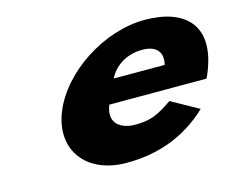

<svg xmlns="http://www.w3.org/2000/svg" viewBox="-81 -647 963 781"><g transform="rotate(-15 400.5 -256.5)"><path d="M765 -232C768.5 -238 773 -249 775.8 -256C848.5 -436 754.8 -528 583.2 -528C412.7 -528 223.7 -406 163.1 -256C102.9 -107 193.3 15 363.8 15C489.2 15 607.5 -22 710.5 -119L595.6 -183C529.7 -137 497.8 -126 435.1 -126C385.6 -126 323.9 -153 355.8 -232ZM400.9 -330C423.2 -377 475.1 -413 542.2 -413C599.4 -413 628.4 -384 615.4 -330Z"/></g></svg>

Font: Hussar
Style: BdWideOblFour
Weight: 700
Foundry: Cannot Into Space Fonts
Version: Version 2.00